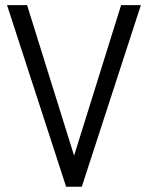

<svg xmlns="http://www.w3.org/2000/svg" viewBox="-20 -710 562 730"><path d="M6.8 -690.4H83L261.7 -118.2L440.4 -690.4H515.6L291 0H231.4Z"/></svg>

Font: DINish
Style: Regular
Weight: 400
Designer: Bert Driehuis
Foundry: Playbeing
Version: Version 3.008; git-95204e4c-release